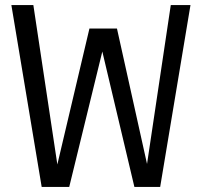

<svg xmlns="http://www.w3.org/2000/svg" viewBox="-20 -740 799 760"><path d="M734 -720 614 0H512L385 -536L254 0H145L25 -720H112L207 -89L334 -627H443L562 -91L656 -720Z"/></svg>

Font: Carrois Gothic
Style: Regular
Weight: 400
Designer: Ralph du Carrois
Foundry: Ralph du Carrois
Version: Version 1.002